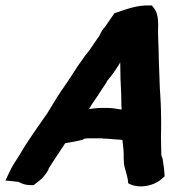

<svg xmlns="http://www.w3.org/2000/svg" viewBox="-25 -671 621 701"><path d="M-5 -12 43 -7C54 0 70 5 87 5H98L108 -3C126 -15 141 -32 151 -50L152 -52L153 -57L154 -58C160 -67 166 -77 174 -89C187 -109 199 -127 213 -148L224 -150C239 -153 254 -155 270 -159L276 -160L281 -164C282 -164 289 -166 296 -166H346H349L351 -165H354C373 -165 389 -162 412 -161L422 -160C423 -147 425 -134 426 -122C428 -105 424 -80 431 -57C435 -43 440 -26 442 -13L443 -2L451 2C483 17 533 9 562 -15L576 -27L575 -43C574 -59 571 -73 569 -89V-92L568 -93C565 -102 564 -104 564 -104V-105V-106C564 -133 562 -162 563 -188C564 -236 563 -281 560 -328C558 -348 558 -372 557 -394C555 -427 555 -458 554 -492L552 -547C551 -574 559 -618 534 -645L530 -651H521C477 -653 435 -637 406 -627L393 -623L357 -571L356 -570C354 -568 346 -559 337 -539C318 -513 306 -492 288 -470L286 -469V-468C254 -425 228 -380 198 -338C182 -315 161 -279 148 -258C116 -211 77 -159 47 -106C35 -88 19 -64 8 -40ZM300 -273C313 -297 329 -315 345 -342L365 -372V-374C365 -374 367 -376 370 -380C382 -395 390 -405 400 -421C405 -428 409 -435 414 -443C414 -424 415 -402 415 -382C416 -353 418 -330 418 -302C418 -292 418 -282 419 -271C407 -272 390 -277 366 -277H345C328 -277 313 -274 300 -273Z"/></svg>

Font: SolarCharger
Style: 1052
Weight: 1000
Designer: Mew Too
Foundry: Cannot Into Space Fonts/KineticPlasma Fonts
Version: Version 1.100